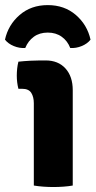

<svg xmlns="http://www.w3.org/2000/svg" viewBox="-53 -746 384 772"><path d="M239.5 0Q223 3 202.2 4.5Q181.5 6 161.5 6Q142 6 121.2 4.5Q100.5 3 83 0V-331Q83 -356 72.8 -372.5Q62.5 -389 36 -389H21Q14.5 -414.5 14.5 -442Q14.5 -455 16 -469.8Q17.5 -484.5 21 -498Q44 -500.5 68.2 -501.8Q92.5 -503 109 -503H130.5Q181 -503 210.2 -470.8Q239.5 -438.5 239.5 -383.5ZM311 -586.5Q298 -570 275.5 -560.8Q253 -551.5 229.5 -553Q218.5 -581.5 195.2 -598.2Q172 -615 139 -615Q106 -615 83 -598.2Q60 -581.5 48.5 -553Q25 -551.5 2.5 -560.8Q-20 -570 -33 -586.5Q-20 -646 26 -685.8Q72 -725.5 139 -725.5Q206 -725.5 252 -685.8Q298 -646 311 -586.5Z"/></svg>

Font: Signika
Style: Bold
Weight: 700
Designer: Anna Giedry
Foundry: Anna Giedry
Version: Version 2.001